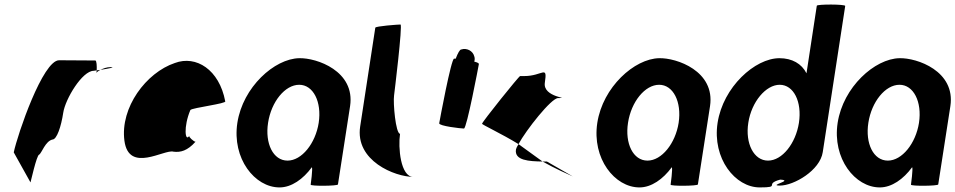

<svg xmlns="http://www.w3.org/2000/svg" viewBox="-20 -810 4170 838"><path d="M40 -145 113 -14C112 -6 140 -135 151 -135C162 -142 178 -194 209 -201C228 -201 247 -258 256 -318C265 -378 339 -501 389 -501C389 -501 394 -502 402 -503C403 -520 402 -546 396 -546C396 -546 291 -547 238 -547C167 -547 57 -225 40 -145ZM402 -503C402 -498 401 -494 401 -491C401 -494 408 -500 418 -505C412 -504 407 -504 402 -503ZM418 -505C449 -510 489 -517 462 -517C446 -517 430 -511 418 -505Z M523 -196C542 -52 698 -160 737 -148C768 -144 798 -152 833 -191C825 -193 803 -212 806 -217C788 -188 780 -257 811 -330C821 -340 971 -358 963 -368C937 -506 836 -570 743 -535C618 -493 504 -341 523 -196ZM806 -217V-218ZM834 -192 833 -191C835 -191 835 -191 834 -190Z M1016 -274C992 -118 1092 8 1200 8C1252 8 1303 -28 1341 -80C1346 -76 1336 -4 1336 -4C1335 3 1454 2 1455 -5L1508 -347C1531 -500 1362 -558 1286 -556C1178 -554 1040 -430 1016 -274ZM1150 -274C1164 -366 1224 -440 1286 -440C1347 -440 1385 -366 1371 -274C1357 -184 1297 -109 1235 -109C1172 -109 1136 -184 1150 -274Z M1552 -258C1529 -108 1704 -38 1784 -38C1728 -38 1717 -167 1726 -226C1707 -227 1695 -361 1700 -394C1701 -401 1738 -703 1728 -703C1718 -703 1619 -696 1618 -689Z M1897 -272C1895 -260 1992 -249 2005 -249C2017 -249 2068 -518 2070 -530C2071 -534 2063 -538 2050 -541C2052 -548 2053 -556 2050 -564C2044 -588 2017 -602 1993 -594C1987 -594 1978 -578 1969 -554H1962C1949 -554 1899 -284 1897 -272Z M2084 -270C2083 -266 2170 -226 2243 -181C2276 -242 2386 -382 2416 -382C2476 -382 2348 -384 2358 -449C2370 -529 2349 -478 2268 -478H2250C2245 -478 2086 -280 2084 -270ZM2232 -158C2224 -109 2290 -106 2348 -105C2315 -129 2277 -156 2243 -181C2237 -171 2233 -163 2232 -158ZM2348 -105C2403 -74 2462 -48 2480 -40L2367 -105ZM2480 -40 2486 -37Z M2587 -274C2563 -118 2663 8 2771 8C2823 8 2874 -28 2912 -80C2917 -76 2907 -4 2907 -4C2906 3 3025 2 3026 -5L3079 -347C3102 -500 2933 -558 2857 -556C2749 -554 2611 -430 2587 -274ZM2721 -274C2735 -366 2795 -440 2857 -440C2918 -440 2956 -366 2942 -274C2928 -184 2868 -109 2806 -109C2743 -109 2707 -184 2721 -274Z M3112 -274C3088 -118 3189 8 3296 8C3392 8 3312 -6 3385 -26C3447 -23 3330 0 3384 0C3445 0 3559 -66 3571 -146L3669 -784C3670 -792 3546 -792 3545 -785L3500 -490C3479 -532 3437 -556 3382 -556C3275 -556 3136 -430 3112 -274ZM3246 -274C3260 -366 3323 -440 3383 -440C3444 -440 3481 -366 3467 -274C3453 -184 3394 -109 3332 -109C3270 -109 3232 -184 3246 -274Z M3636 -274C3612 -118 3712 8 3820 8C3872 8 3923 -28 3961 -80C3966 -76 3956 -4 3956 -4C3955 3 4074 2 4075 -5L4128 -347C4151 -500 3982 -558 3906 -556C3798 -554 3660 -430 3636 -274ZM3770 -274C3784 -366 3844 -440 3906 -440C3967 -440 4005 -366 3991 -274C3977 -184 3917 -109 3855 -109C3792 -109 3756 -184 3770 -274Z"/></svg>

Font: Ampere
Style: SuCndIta
Weight: 400
Version: Version 1